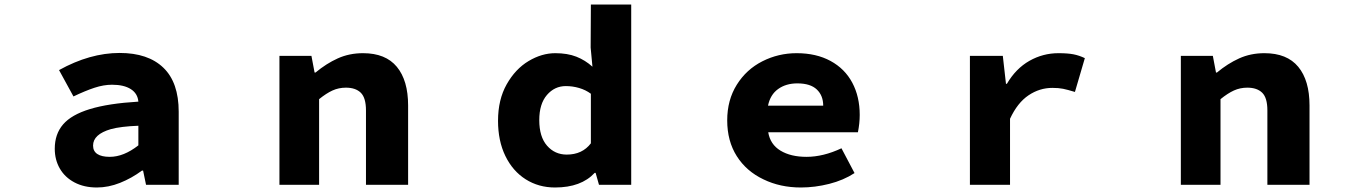

<svg xmlns="http://www.w3.org/2000/svg" viewBox="-20 -820 6040 852"><path d="M223 -160Q223 -225 260 -268Q297 -311 379 -336Q461 -361 594 -369Q591 -405 560.5 -424.5Q530 -444 477 -444Q440 -444 399 -430.5Q358 -417 306 -392L242 -509Q379 -585 511 -585Q637 -585 705 -519.5Q773 -454 773 -324V0H628L615 -63H610Q564 -29 512.5 -8.5Q461 12 410 12Q353 12 310.5 -10.5Q268 -33 245.5 -72Q223 -111 223 -160ZM594 -175V-262Q516 -259 472 -247Q393 -224 393 -174Q393 -149 412 -136.5Q431 -124 467 -124Q529 -124 594 -175Z M1220 -572H1362L1376 -498H1380Q1428 -538 1479 -561Q1530 -584 1591 -584Q1691 -584 1741 -523.5Q1791 -463 1791 -352V0H1604V-330Q1604 -386 1581 -408.5Q1558 -431 1515 -431Q1483 -431 1455.5 -418.5Q1428 -406 1396 -380V0H1220Z M2190 -284Q2190 -378 2228.5 -446Q2267 -514 2325.5 -549Q2384 -584 2444 -584Q2498 -584 2537.5 -568.5Q2577 -553 2609 -524L2601 -609L2602 -800H2781V0H2638L2623 -53H2619Q2559 12 2443 12Q2370 12 2312.5 -24.5Q2255 -61 2222.5 -128Q2190 -195 2190 -284ZM2602 -184V-404Q2579 -421 2550 -429.5Q2521 -438 2491 -438Q2441 -438 2407 -398.5Q2373 -359 2373 -287Q2373 -213 2407.5 -173.5Q2442 -134 2495 -134Q2564 -134 2602 -184Z M3368 -24Q3292 -60 3249.5 -127Q3207 -194 3207 -286Q3207 -376 3249.5 -444Q3292 -512 3363 -548Q3434 -584 3515 -584Q3602 -584 3665.5 -549.5Q3729 -515 3762 -453Q3795 -391 3795 -310Q3795 -273 3787 -233H3389Q3398 -179 3443.5 -151.5Q3489 -124 3559 -124Q3633 -124 3714 -162L3772 -52Q3723 -20 3659.5 -4Q3596 12 3534 12Q3442 12 3368 -24ZM3518 -450Q3468 -450 3433 -425Q3398 -400 3388 -351H3633Q3633 -396 3604.5 -423Q3576 -450 3518 -450Z M4284 -572H4430L4444 -448H4448Q4488 -516 4548 -550Q4608 -584 4677 -584Q4718 -584 4743.5 -579Q4769 -574 4794 -562L4750 -412Q4717 -422 4697.5 -426Q4678 -430 4650 -430Q4593 -430 4544 -397Q4495 -364 4462 -293V0H4284Z M5220 -572H5362L5376 -498H5380Q5428 -538 5479 -561Q5530 -584 5591 -584Q5691 -584 5741 -523.5Q5791 -463 5791 -352V0H5604V-330Q5604 -386 5581 -408.5Q5558 -431 5515 -431Q5483 -431 5455.5 -418.5Q5428 -406 5396 -380V0H5220Z"/></svg>

Font: Merged Yaku Han JP Black
Style: Regular
Weight: 900
Designer: Ryoko NISHIZUKA 西塚涼子 (kana, bopomofo & ideographs); Paul D. Hunt (Latin, Greek & Cyrillic); Sandoll Communications 산돌커뮤니
Foundry: Adobe
Version: Version 2.004